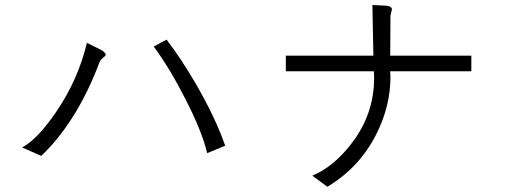

<svg xmlns="http://www.w3.org/2000/svg" viewBox="-20 -756 2040 758"><path d="M637.7 -599.6 586.9 -572.3Q650.4 -486.3 711.9 -365.2Q778.3 -235.4 797.9 -151.4L869.1 -180.7Q830.1 -292 753.9 -423.8Q695.3 -524.4 637.7 -599.6ZM383.8 -556.6 323.2 -586.9Q288.1 -440.4 201.2 -313.5Q127.9 -206.1 67.4 -173.8L142.6 -140.6Q213.9 -207 277.3 -310.5Q333 -403.3 372.1 -508.8Q374 -515.6 379.9 -521.5Q382.8 -524.4 388.7 -529.3Q397.5 -536.1 397.5 -540Q397.5 -545.9 383.8 -556.6Z M1108.4 -536.1V-474.6H1456.1L1457 -449.2Q1457 -303.7 1366.2 -187.5Q1295.9 -96.7 1212.9 -62.5L1272.5 -18.6Q1399.4 -94.7 1465.8 -226.6Q1521.5 -336.9 1521.5 -453.1L1520.5 -474.6H1840.8V-536.1H1520.5L1521.5 -676.8Q1520.5 -684.6 1521.5 -693.4Q1522.5 -698.2 1524.4 -707Q1528.3 -718.8 1526.4 -723.6Q1523.4 -730.5 1506.8 -733.4L1450.2 -736.3L1454.1 -536.1Z"/></svg>

Font: Dotum
Style: Regular
Weight: 400
Version: Version 2.21